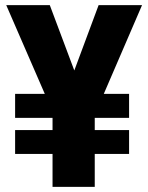

<svg xmlns="http://www.w3.org/2000/svg" viewBox="-20 -731 580 751"><path d="M484.9 -270H39.1V-363.8H484.9ZM484.9 -128.9H39.1V-222.2H484.9ZM365.7 -710.9H535.6L342.8 -263.7H253.4L232.9 -354ZM310.5 -349.1 287.6 -263.7H198.7L4.4 -710.9H174.8ZM350.6 0H185.5V-369.1H350.6Z"/></svg>

Font: Heebo ExtraBold
Style: Regular
Weight: 800
Designer: Oded Ezer
Foundry: Ezer Type House
Version: Version 3.100